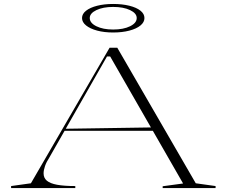

<svg xmlns="http://www.w3.org/2000/svg" viewBox="-20 -949 1144 969"><path d="M36 0V-10L136 -24L533 -708H572L968 -24L1068 -10V0H801V-9L904 -23L536 -664H520L229 -154Q214 -131 207 -110.5Q200 -90 200 -74Q200 -51 216.5 -37Q233 -23 268.5 -16.5Q304 -10 360 -10V0ZM299 -289V-299L754 -306V-289ZM551 -929Q597 -929 633 -920Q669 -911 689 -895Q709 -879 709 -858Q709 -837 689 -820.5Q669 -804 633 -794.5Q597 -785 551 -785Q506 -785 470.5 -794.5Q435 -804 414.5 -820.5Q394 -837 394 -858Q394 -879 414.5 -895Q435 -911 470.5 -920Q506 -929 551 -929ZM551 -914Q500 -914 466.5 -898Q433 -882 433 -858Q433 -833 466.5 -816.5Q500 -800 551 -800Q603 -800 636.5 -816.5Q670 -833 670 -858Q670 -882 636.5 -898Q603 -914 551 -914Z"/></svg>

Font: Kalnia Expanded ExtraLight
Style: Regular
Weight: 250
Width: 7
Designer: Frida Medrano
Foundry: Frida Medrano
Version: Version 1.105